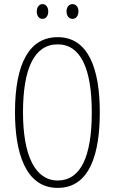

<svg xmlns="http://www.w3.org/2000/svg" viewBox="-20 -905 559 935"><path d="M159 -849C159 -828 170 -813 187 -813C203 -813 215 -827 215 -849C215 -871 203 -885 187 -885C170 -885 159 -869 159 -849ZM304 -850C304 -828 316 -813 333 -813C350 -813 362 -828 362 -850C362 -872 349 -885 333 -885C316 -885 304 -870 304 -850ZM466 -358C466 -569 411 -724 261 -724C126 -724 53 -602 53 -358C53 -170 100 10 261 10C420 10 466 -162 466 -358ZM92 -358C92 -569 146 -689 261 -689C372 -689 427 -572 427 -358C427 -141 372 -26 261 -26C152 -26 92 -146 92 -358Z"/></svg>

Font: Noto Sans Myanmar ExtraCondensed ExtraLight
Style: Regular
Weight: 200
Width: 2
Designer: Monotype Design Team
Foundry: Monotype Imaging Inc.
Version: Version 2.107